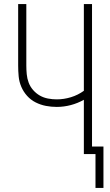

<svg xmlns="http://www.w3.org/2000/svg" viewBox="-20 -755 540 941"><path d="M448 166V0H391V-266Q361 -249 327 -240Q293 -231 258 -231Q231 -231 205 -236Q179 -241 155 -253Q131 -265 113 -285Q95 -305 84.5 -329.5Q74 -354 71.5 -380.5Q69 -407 69 -434V-735H109V-434Q109 -413 111 -391.5Q113 -370 120.5 -350Q128 -330 142.5 -313.5Q157 -297 175.5 -286.5Q194 -276 215.5 -272Q237 -268 258 -268Q293 -268 327.5 -278.5Q362 -289 391 -310V-735H431V-37H487V166Z"/></svg>

Font: Iosevka Term Curly Extralight
Style: Regular
Weight: 200
Designer: Belleve Invis
Foundry: Belleve Invis
Version: Version 32.3.0